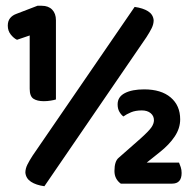

<svg xmlns="http://www.w3.org/2000/svg" viewBox="-20 -639 673 666"><path d="M83 -516 39 -501Q28 -506 17.5 -519Q7 -532 7 -550Q7 -566 15 -576Q23 -586 37 -591L110 -619H125Q148 -619 161 -605.5Q174 -592 174 -569V-294Q168 -292 156 -290Q144 -288 132 -288Q109 -288 96 -296.5Q83 -305 83 -331ZM480 -329Q539 -329 572 -301Q605 -273 605 -225Q605 -194 586 -165.5Q567 -137 534 -111L489 -75H601Q604 -68 607 -59Q610 -50 610 -39Q610 -2 577 -2H399Q389 -9 383 -20Q377 -31 377 -46Q377 -80 392 -92L467 -158Q496 -184 505 -197Q514 -210 514 -222Q514 -237 502.5 -246.5Q491 -256 472 -256Q450 -256 434.5 -249.5Q419 -243 408 -235Q400 -241 394 -251.5Q388 -262 388 -277Q388 -303 413 -316Q438 -329 480 -329ZM447 -615Q476 -611 493.5 -600Q511 -589 513 -569Q513 -555 506 -541Q499 -527 488 -510L134 7Q105 3 87.5 -8.5Q70 -20 68 -40Q68 -54 75 -68Q82 -82 93 -99Z"/></svg>

Font: Baloo Thambi 2
Style: Bold
Weight: 700
Designer: Aadarsh Rajan and Ek Type
Foundry: Ek Type
Version: Version 1.640;hotconv 1.0.111;makeotfexe 2.5.65597; ttfautoh